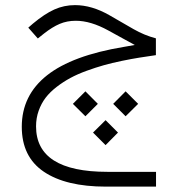

<svg xmlns="http://www.w3.org/2000/svg" viewBox="-20 -376 682 736"><path d="M336.6 132.2 384.7 84.6 432.3 132.2 384.7 180.3ZM413.9 22.1 461.5 -25.9 509.6 22.1 461.5 69.7ZM259.4 22.1 307.4 -25.9 355.1 22.1 307.4 69.7ZM460 -223.6 395 -259.3Q327.6 -296.4 270.5 -296.4Q236.8 -296.4 208.7 -284.4Q180.7 -272.5 148.9 -247.6L125 -228.5L88.4 -270L106.4 -285.6Q150.9 -322.8 188.2 -339.6Q225.6 -356.4 267.6 -356.4Q332 -356.4 399.9 -317.4L492.2 -264.2Q533.2 -240.7 577.6 -229V-164.6Q543 -159.7 513.9 -155Q484.9 -150.4 447 -142.6Q409.2 -134.8 377.9 -126Q346.7 -117.2 311.8 -104.5Q276.9 -91.8 249.8 -77.1Q222.7 -62.5 197.3 -43Q171.9 -23.4 155 -1.5Q138.2 20.5 128.2 48.6Q118.2 76.7 118.2 108.4Q118.2 282.7 391.6 282.7H578.1V339.4H385.7Q232.4 339.4 147.9 282.2Q63.5 225.1 63.5 109.9Q63.5 -10.7 160.2 -87.2Q256.8 -163.6 455.1 -196.3L496.6 -203.6Z"/></svg>

Font: Shabnam Thin FD-WOL
Style: Thin-FD-WOL
Weight: 100
Foundry: DejaVu fonts team - Redesigned by Saber Rastikerdar - Based on Vazir font
Version: Version 5.0.1